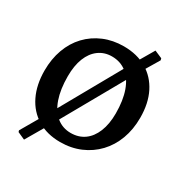

<svg xmlns="http://www.w3.org/2000/svg" viewBox="-188 -864 1057 1110"><g transform="rotate(30 340.0 -309.0)"><path d="M233 -74 181 -107 445 -577 498 -544ZM129 104 80 82 77 72 181 -107 233 -74ZM498 -544 445 -577 530 -722 581 -700 584 -688ZM316 12Q229 12 165 -26.5Q101 -65 66.5 -136Q32 -207 32 -302Q32 -379 55.5 -443.5Q79 -508 123 -554.5Q167 -601 227.5 -626.5Q288 -652 360 -652Q449 -652 513.5 -614Q578 -576 613 -506.5Q648 -437 648 -341Q648 -263 624 -198.5Q600 -134 555.5 -87Q511 -40 450 -14Q389 12 316 12ZM343 -64Q395 -64 433 -91Q471 -118 492 -169.5Q513 -221 513 -292Q513 -379 491 -440.5Q469 -502 428 -534.5Q387 -567 330 -567Q280 -567 242.5 -539.5Q205 -512 185 -461.5Q165 -411 165 -340Q165 -253 186.5 -191Q208 -129 248.5 -96.5Q289 -64 343 -64Z"/></g></svg>

Font: Alegreya SemiBold
Style: Regular
Weight: 600
Designer: Juan Pablo del Peral
Foundry: Huerta Tipografica
Version: Version 2.009